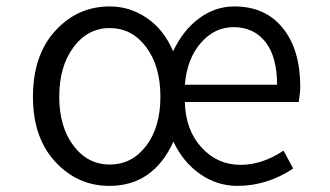

<svg xmlns="http://www.w3.org/2000/svg" viewBox="-20 -574 1040 606"><path d="M325.2 12.7Q224.6 12.7 154.3 -63.5Q84 -139.6 84 -268.6Q84 -399.4 154.3 -476.6Q224.6 -553.7 326.2 -553.7Q390.6 -553.7 444.3 -516.6Q498 -479.5 526.4 -412.1Q557.6 -478.5 608.4 -516.1Q659.2 -553.7 719.7 -553.7Q817.4 -553.7 872.6 -485.4Q927.7 -417 927.7 -299.8Q927.7 -283.2 922.9 -252H563.5Q565.4 -164.1 615.7 -108.9Q666 -53.7 739.3 -53.7Q807.6 -53.7 875 -98.6L905.3 -42Q822.3 12.7 729.5 12.7Q665 12.7 611.3 -24.9Q557.6 -62.5 527.3 -127Q463.9 12.7 325.2 12.7ZM326.2 -54.7Q396.5 -54.7 441.4 -113.8Q486.3 -172.9 486.3 -268.6Q486.3 -365.2 441.4 -425.3Q396.5 -485.4 326.2 -485.4Q256.8 -485.4 211.9 -424.8Q167 -364.3 167 -268.6Q167 -173.8 211.9 -114.3Q256.8 -54.7 326.2 -54.7ZM563.5 -306.6H854.5Q854.5 -394.5 817.9 -441.4Q781.2 -488.3 716.8 -488.3Q657.2 -488.3 613.8 -438.5Q570.3 -388.7 563.5 -306.6Z"/></svg>

Font: GenEi Gothic M SemiLight
Style: Regular
Weight: 350
Designer: o_tamon (Modified); [Source Han Sans]
Ryoko NISHIZUKA  (kana & ideographs); Paul D. Hunt (Latin, Greek & Cyrillic); Wenl
Version: Version 1.1a;Original Version 1.004